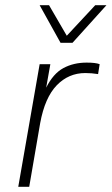

<svg xmlns="http://www.w3.org/2000/svg" viewBox="-20 -716 428 736"><path d="M50 0 132 -470H173L157 -380Q184 -434 223 -455Q262 -476 312 -476Q330 -476 342 -474.5Q354 -473 362 -470L356 -432Q343 -434 331.5 -435Q320 -436 307 -436Q243 -436 197.5 -389Q152 -342 134 -244L92 0ZM212 -552 132 -696H168L236 -579L345 -696H388L258 -552Z"/></svg>

Font: Gantari ExtraLight
Style: Italic
Weight: 250
Italic angle: -10°
Designer: Anugrah Pasau
Foundry: Lafontype
Version: Version 1.000